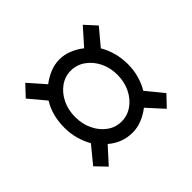

<svg xmlns="http://www.w3.org/2000/svg" viewBox="-91 -752 815 815"><g transform="rotate(45 316.5 -344.5)"><path d="M96.7 -344.7Q96.7 -374 108.2 -401.9Q119.6 -429.7 137.7 -452.1L63 -518.6L113.3 -564.5L188 -502Q214.8 -518.1 247.6 -527.1Q280.3 -536.1 316.9 -536.1Q352.1 -536.1 384 -527.1Q416 -518.1 442.9 -502L519 -564.5L567.4 -518.6L495.6 -453.1Q513.2 -430.7 524.9 -402.8Q536.6 -375 536.6 -344.7Q536.6 -283.2 495.6 -235.4L566.9 -170.9L519 -125L442.9 -187.5Q416.5 -172.4 384.3 -163.3Q352.1 -154.3 316.9 -154.3Q242.2 -154.3 188 -188.5L113.3 -126L64.5 -171.9L137.7 -236.3Q119.6 -259.3 108.2 -287.1Q96.7 -314.9 96.7 -344.7ZM164.6 -344.7Q164.6 -309.6 185.1 -281Q205.6 -252.4 240 -235.6Q274.4 -218.8 316.9 -218.8Q359.9 -218.8 394.5 -235.6Q429.2 -252.4 449.7 -281Q470.2 -309.6 470.2 -344.7Q470.2 -380.4 449.7 -409.4Q429.2 -438.5 394.5 -455.6Q359.9 -472.7 316.9 -472.7Q274.4 -472.7 240 -455.6Q205.6 -438.5 185.1 -409.4Q164.6 -380.4 164.6 -344.7Z"/></g></svg>

Font: Lunasima
Style: Regular
Weight: 400
Designer: The DocRepair Project, Monotype Design Team
Foundry: Google
Version: Version 2.009